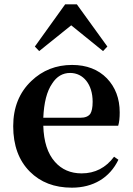

<svg xmlns="http://www.w3.org/2000/svg" viewBox="-20 -851 613 887"><path d="M312 16C411 16 487 -30 527 -113L507 -127C469 -76 419 -50 357 -50C306 -50 265 -68 234 -103C200 -141 182 -197 180 -270H526C531 -286 533 -307 533 -332C533 -396 513 -448 474 -489C434 -530 380 -551 313 -551C239 -551 176 -526 125 -477C69 -424 41 -354 41 -268C41 -179 67 -109 118 -58C167 -9 231 16 312 16ZM180 -307C183 -376 196 -429 221 -465C242 -498 270 -514 304 -514C365 -514 408 -461 408 -381C408 -354 404 -336 397 -325C388 -313 373 -307 351 -307ZM309 -734 456 -615 476 -636 335 -831H281L141 -636L161 -615Z"/></svg>

Font: AllPunType Bold
Style: Regular
Weight: 700
Version: 1.0